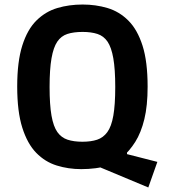

<svg xmlns="http://www.w3.org/2000/svg" viewBox="-20 -734 747 848"><path d="M635 94 367 -18 461 -5Q433 5 402 9Q371 13 339 13Q282 13 230.5 -3Q179 -19 140 -59Q101 -99 78.5 -170Q56 -241 56 -352Q56 -462 78.5 -533Q101 -604 141 -643.5Q181 -683 233 -698.5Q285 -714 345 -714Q403 -714 455 -698.5Q507 -683 547 -643Q587 -603 609.5 -532.5Q632 -462 632 -351Q632 -267 617.5 -207.5Q603 -148 577.5 -107.5Q552 -67 519 -39L541 -121V-34L538 -54L675 -19ZM344 -108Q382 -108 409 -117Q436 -126 454 -150.5Q472 -175 480.5 -223Q489 -271 489 -350Q489 -428 480.5 -476.5Q472 -525 455 -550Q438 -575 410.5 -584Q383 -593 345 -593Q305 -593 277.5 -584Q250 -575 233 -550Q216 -525 207.5 -476.5Q199 -428 199 -350Q199 -271 207.5 -223Q216 -175 233.5 -150.5Q251 -126 278.5 -117Q306 -108 344 -108Z"/></svg>

Font: Ruda ExtraBold
Style: Regular
Weight: 800
Designer: Mariela Monsalve and Angelina Sanchez
Foundry: Mariela Monsalve and Angelina Sanchez
Version: Version 2.000